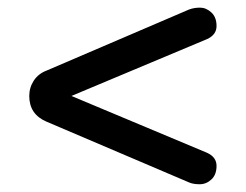

<svg xmlns="http://www.w3.org/2000/svg" viewBox="-20 -536 640 500"><path d="M472.2 -61 101.1 -219.2Q56.2 -238.3 56.2 -286.1Q56.2 -308.1 68.1 -326.2Q80.1 -344.2 101.1 -352.1L472.2 -511.2Q485.4 -516.1 501 -516.1Q516.6 -516.1 530.3 -503.7Q543.9 -491.2 543.9 -468.3Q543.9 -445.3 519 -434.1L166 -286.1L519 -138.2Q543.9 -127 543.9 -104Q543.9 -81.1 530.5 -68.6Q517.1 -56.2 500 -56.2Q482.9 -56.2 472.2 -61Z"/></svg>

Font: Nunito-Bold
Style: Bold
Weight: 700
Designer: Vernon Adams
Foundry: newtypography
Version: Version 3.000